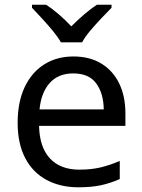

<svg xmlns="http://www.w3.org/2000/svg" viewBox="-20 -786 604 816"><path d="M292 -546Q361 -546 410.5 -516Q460 -486 486.5 -431.5Q513 -377 513 -304V-251H146Q148 -160 192.5 -112.5Q237 -65 317 -65Q368 -65 407.5 -74.5Q447 -84 489 -102V-25Q448 -7 408 1.5Q368 10 313 10Q237 10 178.5 -21Q120 -52 87.5 -113.5Q55 -175 55 -264Q55 -352 84.5 -415Q114 -478 167.5 -512Q221 -546 292 -546ZM291 -474Q228 -474 191.5 -433.5Q155 -393 148 -321H421Q420 -389 389 -431.5Q358 -474 291 -474ZM239 -606Q226 -629 204 -655.5Q182 -682 158 -708Q134 -734 116 -753V-766H176Q202 -749 230 -725Q258 -701 283 -674Q310 -701 338 -725Q366 -749 392 -766H454V-753Q435 -734 410.5 -708Q386 -682 363.5 -655.5Q341 -629 329 -606Z"/></svg>

Font: Noto Sans Old South Arabian
Style: Regular
Weight: 400
Designer: Monotype Design Team
Foundry: Monotype Imaging Inc.
Version: Version 2.001; ttfautohint (v1.8.4.7-5d5b)